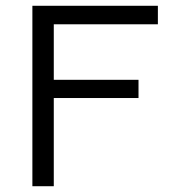

<svg xmlns="http://www.w3.org/2000/svg" viewBox="-20 -644 640 664"><path d="M92 0V-624H526V-560H166V-368H459V-305H166V0Z"/></svg>

Font: Inconsolata Expanded
Style: Regular
Weight: 400
Width: 7
Monospace: yes
Designer: Raph Levien, Cyreal, Brenton Simpson
Foundry: Raph Levien, Cyreal, Google
Version: Version 3.000; ttfautohint (v1.8.2.53-6de2)